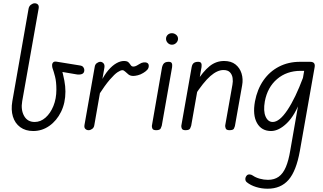

<svg xmlns="http://www.w3.org/2000/svg" viewBox="-20 -792 1962 1168"><path d="M182 5Q135 5 103 -18.5Q71 -42 58.5 -83Q46 -124 55 -176L154 -740Q157 -755 168.5 -763.5Q180 -772 191 -772Q203 -772 210.5 -764.5Q218 -757 215 -740L115 -176Q106 -124 126.5 -87Q147 -50 191 -50Q227 -50 257 -76.5Q287 -103 305 -147.5Q323 -192 323 -247Q323 -294 315 -325.5Q307 -357 299 -379Q297 -386 297 -396Q297 -406 304 -413Q311 -420 329 -416L465 -394Q481 -392 487 -383Q493 -374 493 -366Q493 -347 478 -341.5Q463 -336 443 -340L326 -360L352 -384Q365 -336 371.5 -301.5Q378 -267 378 -235Q378 -166 351.5 -112Q325 -58 280.5 -26.5Q236 5 182 5Z M519 0Q507 0 499 -8Q491 -16 494 -32L556 -384Q558 -400 569 -408Q580 -416 590 -416Q601 -416 609.5 -407Q618 -398 615 -380L554 -32Q552 -16 541 -8Q530 0 519 0ZM577 -209 595 -296Q615 -337 639 -365Q663 -393 687.5 -407Q712 -421 734 -421Q754 -421 762 -412.5Q770 -404 775.5 -395.5Q781 -387 792 -387Q801 -387 812 -393Q823 -399 829 -403Q841 -411 854 -412.5Q867 -414 876 -409Q885 -404 885 -391Q885 -377 875 -366.5Q865 -356 851 -348Q835 -338 818 -334Q801 -330 791 -330Q773 -330 761.5 -339Q750 -348 741.5 -356.5Q733 -365 724 -365Q714 -365 695.5 -353Q677 -341 648 -307.5Q619 -274 577 -209Z M930 0Q911 0 907 -10Q903 -20 904 -27L966 -384Q969 -395 973.5 -402Q978 -409 986 -412.5Q994 -416 1006 -416Q1021 -416 1025 -407.5Q1029 -399 1027 -384L964 -27Q963 -23 958 -11.5Q953 0 930 0ZM1026 -520Q1011 -520 1000.5 -531Q990 -542 990 -556Q990 -570 1000 -580Q1010 -590 1026 -590Q1040 -590 1051.5 -580.5Q1063 -571 1063 -556Q1063 -542 1052 -531Q1041 -520 1026 -520Z M1109 0Q1090 0 1086 -10Q1082 -20 1083 -27L1146 -384Q1148 -395 1152.5 -402Q1157 -409 1165 -412.5Q1173 -416 1185 -416Q1200 -416 1204 -407.5Q1208 -399 1206 -384L1143 -27Q1142 -23 1137 -11.5Q1132 0 1109 0ZM1376 0Q1357 0 1353 -11Q1349 -22 1350 -29L1394 -277Q1398 -297 1395 -317.5Q1392 -338 1379 -352Q1366 -366 1339 -366Q1302 -366 1260 -329.5Q1218 -293 1162 -207L1174 -292Q1215 -357 1254.5 -389Q1294 -421 1343 -421Q1386 -421 1412.5 -400Q1439 -379 1449.5 -345Q1460 -311 1453 -273L1409 -25Q1408 -21 1403.5 -10.5Q1399 0 1376 0Z M1629 5Q1571 5 1543.5 -43.5Q1516 -92 1531 -175Q1545 -249 1582.5 -303Q1620 -357 1677 -386.5Q1734 -416 1805 -416H1867L1858 -361H1809Q1724 -361 1665.5 -311Q1607 -261 1591 -175Q1581 -117 1595.5 -83.5Q1610 -50 1639 -50Q1680 -50 1728.5 -122.5Q1777 -195 1824 -321L1810 -188Q1775 -91 1725.5 -43Q1676 5 1629 5ZM1608 356Q1571 356 1537.5 345.5Q1504 335 1482 317Q1473 310 1472.5 298.5Q1472 287 1480 277Q1486 269 1497 269Q1508 269 1518 276Q1535 288 1560 295Q1585 302 1610 302Q1649 302 1675.5 283Q1702 264 1719 224Q1736 184 1746 122L1840 -416H1866Q1884 -416 1890.5 -407.5Q1897 -399 1894 -383L1804 127Q1782 249 1735 302.5Q1688 356 1608 356Z"/></svg>

Font: Edu VIC WA NT Beginner
Style: Regular
Weight: 400
Designer: Tina and Corey Anderson
Foundry: Google for Education
Version: Version 1.003